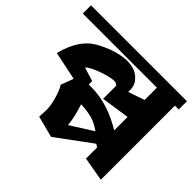

<svg xmlns="http://www.w3.org/2000/svg" viewBox="-160 -737 1045 1045"><g transform="rotate(45 363.0 -214.0)"><path d="M366.2 5.9 496.1 -76.2Q455.1 -105.5 418 -114.3Q380.9 -123 336.9 -125Q337.9 -122.1 342.3 -107.4Q346.7 -92.8 352.1 -73.2Q357.4 -53.7 361.3 -32.2Q365.2 -10.7 366.2 5.9ZM564.5 -151.4V-254.9L400.4 -230.5V-332L390.6 -338.9Q383.8 -342.8 375 -342.8Q357.4 -342.8 331.5 -335.9Q305.7 -329.1 280.8 -319.8Q255.9 -310.5 235.8 -299.8Q215.8 -289.1 210.9 -281.2L290 -256.8V-230.5H304.7Q377.9 -230.5 443.4 -208.5Q508.8 -186.5 564.5 -151.4ZM703.1 89.8 564.5 65.4V-20.5L546.9 -31.2L346.7 116.2L222.7 84Q225.6 53.7 225.6 27.3Q225.6 3.9 219.7 -22Q213.9 -47.9 206.5 -69.8Q199.2 -91.8 191.9 -106Q184.6 -120.1 182.6 -120.1Q183.6 -120.1 183.6 -122.6Q183.6 -125 188.5 -135.7L210 -194.3L45.9 -228.5Q81.1 -364.3 166 -413.1Q266.6 -469.7 352.5 -469.7Q372.1 -469.7 393.1 -463.9Q414.1 -458 431.2 -445.3Q448.2 -432.6 459.5 -413.6Q470.7 -394.5 470.7 -367.2V-353.5L564.5 -385.7V-480.5H-5.9V-543.9H732.4V-480.5H703.1Z"/></g></svg>

Font: Shorif Bongobondhu ANSI V2
Style: Regular
Weight: 400
Designer: Shorif Uddin Shishir, Shorif art & Design, e-mail : shorifart@gmail.com, facebook : Shorif2001
Foundry: Lipighor Font Foundry
Version: Designed By Shorif Uddin Shishir | Build By Niladri Shekhar 